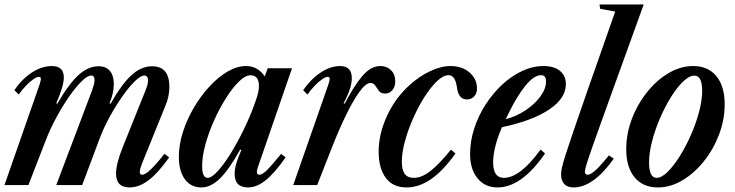

<svg xmlns="http://www.w3.org/2000/svg" viewBox="-21 -831 3298 862"><path d="M561 10.5Q500 10.5 500 -52Q500 -95 529.5 -169L632.5 -425.5Q645.5 -457 643.5 -474.5Q641.5 -492 627 -492Q610.5 -492 584 -466Q557.5 -440 527.8 -397.5Q498 -355 470.5 -304.8Q443 -254.5 425 -205.5L348 0H231.5L392.5 -425.5Q397.5 -440 400.5 -451.5Q403.5 -463 403.5 -471.5Q403.5 -492 388.5 -492Q372 -492 345.5 -466Q319 -440 289.2 -397.2Q259.5 -354.5 231.8 -303.2Q204 -252 184.5 -201L106.5 0H-1L156.5 -451Q163 -470.5 162.5 -478.2Q162 -486 153.5 -486Q144 -486 128 -474.8Q112 -463.5 94.5 -445.2Q77 -427 63.5 -406.5L43.5 -426Q78 -477 122.8 -505.8Q167.5 -534.5 212 -534.5Q265.5 -534.5 265.5 -483.5Q265.5 -463.5 257.2 -435.5Q249 -407.5 231.5 -367L236.5 -365.5Q289 -456 332.2 -494.8Q375.5 -533.5 421.5 -533.5Q455 -533.5 472.5 -512.5Q490 -491.5 490 -452.5Q490 -412.5 470.5 -367L475.5 -365.5Q526.5 -455 570 -494.2Q613.5 -533.5 662 -533.5Q739.5 -533.5 739.5 -440.5Q739.5 -398 721.5 -356L618.5 -101.5Q606.5 -72 606.5 -59.2Q606.5 -46.5 617.5 -46.5Q630.5 -46.5 654.8 -69.2Q679 -92 717.5 -140.5L738.5 -124.5Q689.5 -55 646.5 -22.2Q603.5 10.5 561 10.5Z M883.5 10.5Q836 10.5 809 -26.2Q782 -63 782 -127Q782 -180.5 800 -237.5Q818 -294.5 849.2 -347.5Q880.5 -400.5 919.5 -442.8Q958.5 -485 1000.8 -509.8Q1043 -534.5 1083.5 -534.5Q1136.5 -534.5 1167.5 -488L1181 -524.5H1290L1137 -81Q1125 -46.5 1144 -46.5Q1156 -46.5 1176.5 -66.2Q1197 -86 1241 -140L1261.5 -124.5Q1211.5 -53.5 1171.5 -21.5Q1131.5 10.5 1092.5 10.5Q1032.5 10.5 1032.5 -50.5Q1032.5 -71.5 1039.5 -96Q1046.5 -120.5 1062.5 -157.5L1057.5 -159.5Q1007 -69 966 -29.2Q925 10.5 883.5 10.5ZM911.5 -32.5Q928.5 -32.5 955 -61Q981.5 -89.5 1011.8 -137.5Q1042 -185.5 1071.5 -245.5Q1101 -305.5 1123.5 -368.5Q1135 -399.5 1138.2 -415.8Q1141.5 -432 1141.5 -445Q1141.5 -493 1103.5 -493Q1080.5 -493 1051.8 -465Q1023 -437 994 -391.2Q965 -345.5 940.5 -291Q916 -236.5 901.2 -182.5Q886.5 -128.5 886.5 -85Q886.5 -32.5 911.5 -32.5Z M1295.5 0 1453 -451Q1459 -470 1459 -477Q1459 -486 1450.5 -486Q1441 -486 1424.8 -474.8Q1408.5 -463.5 1391 -445.2Q1373.5 -427 1359.5 -406.5L1340 -426Q1375 -476.5 1419 -505.5Q1463 -534.5 1505.5 -534.5Q1558.5 -534.5 1558.5 -480Q1558.5 -460 1550.5 -433.5Q1542.5 -407 1521.5 -367L1526.5 -365.5Q1569.5 -448 1607 -491.2Q1644.5 -534.5 1686.5 -534.5Q1715.5 -534.5 1734.5 -515.8Q1753.5 -497 1753.5 -466.5Q1753.5 -440.5 1740.2 -425.8Q1727 -411 1708 -411Q1689.5 -411 1680.2 -423Q1671 -435 1663.5 -446.8Q1656 -458.5 1642.5 -458.5Q1621.5 -458.5 1592.8 -418.8Q1564 -379 1531.8 -312.8Q1499.5 -246.5 1468.5 -167L1403 0Z M1804.5 10.5Q1742.5 10.5 1710.8 -32.8Q1679 -76 1679 -150Q1679 -228.5 1715.5 -308.5Q1752 -388.5 1814 -445.5Q1860 -488 1909.5 -511.2Q1959 -534.5 2001.5 -534.5Q2053.5 -534.5 2087 -505.5Q2120.5 -476.5 2120.5 -433.5Q2120.5 -411.5 2107.8 -398Q2095 -384.5 2075 -384.5Q2037.5 -384.5 2030.5 -438.5Q2023 -493.5 1993 -493.5Q1969.5 -493.5 1941.5 -467Q1913.5 -440.5 1885.5 -396.8Q1857.5 -353 1834.5 -301.2Q1811.5 -249.5 1797.2 -197.8Q1783 -146 1783 -104.5Q1783 -69 1795.8 -50.8Q1808.5 -32.5 1837 -32.5Q1872 -32.5 1911 -62.8Q1950 -93 2003.5 -159L2024 -142Q1967.5 -63 1913.5 -26.2Q1859.5 10.5 1804.5 10.5Z M2212.5 10.5Q2156.5 10.5 2123 -30.2Q2089.5 -71 2089.5 -139.5Q2089.5 -197 2108 -254Q2126.5 -311 2159 -361.5Q2191.5 -412 2233.5 -451Q2275.5 -490 2323 -512.2Q2370.5 -534.5 2419 -534.5Q2466.5 -534.5 2493 -512.8Q2519.5 -491 2519.5 -453Q2519.5 -390 2444.8 -339.5Q2370 -289 2232.5 -260Q2193 -167 2193 -102Q2193 -32.5 2241 -32.5Q2314 -32.5 2406 -159.5L2426 -142Q2321 10.5 2212.5 10.5ZM2249.5 -296Q2296.5 -308 2338 -335.5Q2379.5 -363 2405 -397.8Q2430.5 -432.5 2430.5 -465.5Q2430.5 -493.5 2408 -493.5Q2376.5 -493.5 2338.5 -446.8Q2300.5 -400 2266 -329.5Z M2554.5 10.5Q2526.5 10.5 2512.2 -5Q2498 -20.5 2498 -48Q2498 -60.5 2502.2 -80Q2506.5 -99.5 2518.8 -137.8Q2531 -176 2554.2 -244Q2577.5 -312 2615.5 -421.5L2741 -779L2673.5 -791.5L2670.5 -811H2869L2686.5 -306Q2656 -221 2638.2 -170.5Q2620.5 -120 2612.8 -94.8Q2605 -69.5 2605 -61Q2605 -46.5 2617.5 -46.5Q2630 -46.5 2651.5 -65.5Q2673 -84.5 2713 -133.5L2734.5 -118.5Q2642.5 10.5 2554.5 10.5Z M2932.5 10.5Q2865.5 10.5 2828 -34.8Q2790.5 -80 2790.5 -161Q2790.5 -230.5 2815.8 -297Q2841 -363.5 2884 -417.2Q2927 -471 2980.8 -502.8Q3034.5 -534.5 3091 -534.5Q3158 -534.5 3195.2 -489.2Q3232.5 -444 3232.5 -362.5Q3232.5 -293.5 3207.2 -227Q3182 -160.5 3139.2 -107Q3096.5 -53.5 3042.8 -21.5Q2989 10.5 2932.5 10.5ZM2927 -32.5Q2949 -32.5 2976 -59Q3003 -85.5 3030.2 -128.8Q3057.5 -172 3080.5 -224Q3103.5 -276 3117.5 -328.5Q3131.5 -381 3131.5 -424.5Q3131.5 -456 3123 -473.8Q3114.5 -491.5 3096.5 -491.5Q3074 -491.5 3046.8 -465.8Q3019.5 -440 2992.5 -397Q2965.5 -354 2943 -302.2Q2920.5 -250.5 2906.8 -198Q2893 -145.5 2893 -101Q2893 -68.5 2901.2 -50.5Q2909.5 -32.5 2927 -32.5Z"/></svg>

Font: Libre Caslon Condensed SemiBold Italic
Style: Regular
Weight: 600
Italic angle: -22.583°
Designer: Pablo Impallari, Rodrigo Fuenzalida, Katja Schimmel, Ertekin Erdin
Foundry: Pablo Impallari, Rodrigo Fuenzalida
Version: Version 2.000; ttfautohint (v1.8.4.7-5d5b);gftools[0.9.33]